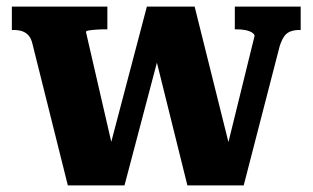

<svg xmlns="http://www.w3.org/2000/svg" viewBox="-20 -560 949 583"><path d="M471 -425 442 -428 549 3H720L829 -419Q835 -438 842.5 -449Q850 -460 862 -464.5Q874 -469 889 -469H893V-540H693V-471H697Q713 -471 725.5 -468.5Q738 -466 745.5 -461Q753 -456 753 -451L660 -73L689 -67L571 -540H426L302 -69L332 -68L241 -463Q241 -466 249.5 -467.5Q258 -469 272 -470Q286 -471 301 -471H306V-540H16V-469H20Q37 -469 48 -465Q59 -461 67 -452Q75 -443 79 -425L186 3H358Z"/></svg>

Font: Roboto Serif SemiCondensed
Style: Bold
Weight: 700
Width: 4
Designer: Greg Gazdowicz
Foundry: Commercial Type
Version: Version 1.007